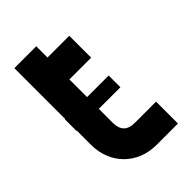

<svg xmlns="http://www.w3.org/2000/svg" viewBox="-210 -784 868 868"><g transform="rotate(-45 224.0 -350.0)"><path d="M50 -375H52V-700H192V-628H331V-488H192V-375H330V-300H192V-210Q192 -140 262 -140H398V0H262Q216 0 177.5 -15.5Q139 -31 111 -59Q83 -87 67.5 -125.5Q52 -164 52 -210V-300H50Z"/></g></svg>

Font: CAT North
Style: Regular
Weight: 400
Designer: Peter Wiegel
Foundry: Peter Wiegel
Version: Version 1.000